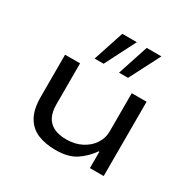

<svg xmlns="http://www.w3.org/2000/svg" viewBox="-170 -933 1107 1110"><g transform="rotate(30 384.0 -378.5)"><path d="M338 9Q270 9 219 -12Q168 -33 139.5 -82.5Q111 -132 111 -215V-496H211V-222Q211 -173 227.5 -140.5Q244 -108 277.5 -91.5Q311 -75 361 -75Q419 -75 463.5 -98.5Q508 -122 532 -159.5Q556 -197 556 -239V-496H655V0H563V-109H558Q522 -57 471.5 -24Q421 9 338 9ZM433 -562 500 -766H598L493 -562ZM270 -562 337 -766H434L330 -562Z"/></g></svg>

Font: Nunito Sans 7pt Expanded
Style: Regular
Weight: 400
Width: 7
Designer: Vernon Adams
Foundry: Vernon Adams
Version: Version 3.101;gftools[0.9.27]